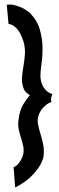

<svg xmlns="http://www.w3.org/2000/svg" viewBox="-20 -711 261 847"><path d="M9.8 -690.4Q32.2 -692.4 50.8 -686.5Q69.3 -680.7 83 -673.8Q98.6 -665 110.4 -655.3Q143.6 -622.1 155.3 -582Q167 -542 167.5 -502.9Q168 -463.9 163.1 -429.2Q158.2 -394.5 158.2 -373Q159.2 -355.5 165 -340.8Q169.9 -327.1 180.7 -314.9Q191.4 -302.7 210.9 -295.9Q209 -290 207 -284.2Q203.1 -271.5 207 -261.7Q190.4 -254.9 180.2 -245.6Q169.9 -236.3 163.1 -227.5Q155.3 -216.8 151.4 -205.1Q143.6 -184.6 147.5 -164.1Q151.4 -143.6 158.2 -121.6Q165 -99.6 170.4 -74.2Q175.8 -48.8 171.9 -18.6Q167 2 152.3 25.4Q139.6 44.9 115.2 69.3Q90.8 93.8 46.9 116.2L40 26.4Q52.7 21.5 61 11.2Q69.3 1 74.2 -8.8Q80.1 -19.5 83 -33.2Q85.9 -51.8 82 -68.8Q78.1 -85.9 72.8 -102.5Q67.4 -119.1 63 -138.2Q58.6 -157.2 61.5 -180.7Q66.4 -223.6 82.5 -250.5Q98.6 -277.3 112.3 -291Q103.5 -295.9 95.2 -303.7Q86.9 -311.5 83 -324.2Q75.2 -346.7 77.1 -370.6Q79.1 -394.5 83.5 -419.4Q87.9 -444.3 89.8 -471.2Q91.8 -498 84 -526.4Q78.1 -546.9 68.4 -564.5Q60.5 -579.1 47.4 -591.3Q34.2 -603.5 17.6 -605.5Z"/></svg>

Font: BKP Parklife Text
Style: Regular
Weight: 400
Designer: Font Diner, Inc.; LA MECHKY PLUS GmbH
Foundry: Font Diner, Inc.; LA MECHKY PLUS GmbH
Version: Version 1.007